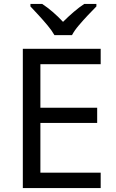

<svg xmlns="http://www.w3.org/2000/svg" viewBox="-20 -964 596 984"><path d="M496 0H97V-714H496V-635H187V-412H478V-334H187V-79H496ZM259 -784Q246 -807 224 -833.5Q202 -860 178 -886Q154 -912 136 -931V-944H196Q222 -927 250 -903Q278 -879 303 -852Q330 -879 358 -903Q386 -927 412 -944H474V-931Q455 -912 430.5 -886Q406 -860 383.5 -833.5Q361 -807 349 -784Z"/></svg>

Font: Noto Sans Old Permic
Style: Regular
Weight: 400
Designer: Monotype Design Team
Foundry: Monotype Imaging Inc.
Version: Version 2.001; ttfautohint (v1.8.4.7-5d5b)